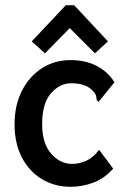

<svg xmlns="http://www.w3.org/2000/svg" viewBox="-20 -707 490 738"><path d="M252 11Q190 11 141 -18.5Q92 -48 64 -102Q36 -156 36 -229Q36 -303 64.5 -358.5Q93 -414 141.5 -445Q190 -476 251 -476Q309 -476 352 -453.5Q395 -431 420 -391L365 -323L359 -316L352 -321Q351 -329 349.5 -337.5Q348 -346 337 -358Q321 -374 300.5 -380.5Q280 -387 254 -387Q210 -387 176 -348.5Q142 -310 142 -230Q142 -156 176.5 -116.5Q211 -77 257 -77Q285 -77 311.5 -89Q338 -101 361 -131L415 -59Q383 -22 340 -5.5Q297 11 252 11ZM153 -502 102 -548 233 -687H265L395 -548L345 -502L248 -599Z"/></svg>

Font: Inconsolata SemiCondensed Bold
Style: Regular
Weight: 700
Width: 4
Monospace: yes
Designer: Raph Levien, Cyreal, Brenton Simpson
Foundry: Raph Levien, Cyreal, Google
Version: Version 3.001; ttfautohint (v1.8.2.53-6de2)